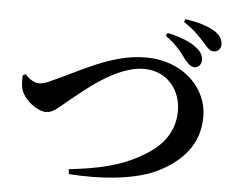

<svg xmlns="http://www.w3.org/2000/svg" viewBox="-54 -878 1108 914"><g transform="rotate(5 500.0 -420.5)"><path d="M859 -590C880 -590 892 -609 891 -630C890 -650 879 -669 854 -687C823 -711 768 -731 717 -741L709 -727C762 -690 788 -654 810 -624C827 -603 841 -590 859 -590ZM944 -673C964 -673 978 -690 977 -711C976 -736 962 -754 938 -770C905 -791 853 -806 796 -814L790 -800C842 -767 873 -732 893 -709C913 -686 925 -672 944 -673ZM47 -480C47 -458 45 -429 55 -405C71 -362 131 -316 172 -316C209 -316 231 -344 285 -387C342 -432 488 -561 620 -561C734 -561 798 -473 798 -375C798 -275 741 -203 654 -154C551 -92 443 -70 304 -54L307 -31C454 -20 631 -32 739 -90C841 -144 921 -225 921 -359C921 -492 807 -616 623 -616C459 -616 308 -519 189 -468C157 -452 141 -449 128 -449C101 -449 75 -470 61 -487Z"/></g></svg>

Font: Source Han Serif
Style: Bold
Weight: 700
Designer: Ryoko NISHIZUKA 西塚涼子 (kana & ideographs); Frank Grießhammer (Latin, Greek & Cyrillic); Wenlong ZHANG 张文龙 (bopomofo); San
Foundry: Adobe Systems Incorporated
Version: Version 1.001;PS 1.001;hotconv 16.6.54;makeotf.lib2.5.65590